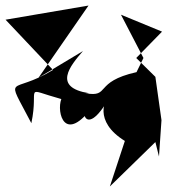

<svg xmlns="http://www.w3.org/2000/svg" viewBox="-52 -606 630 692"><path d="M269 -270C136 -291 201 -369 247 -422L87 -326L267 -586L-32 -535L139 -354C-14 -260 -36 -349 61 -162C90 -299 27 -288 169 -249C151 -201 181 -82 286 -227C226 -254 243 -73 347 -263C325 -253 283 -169 398 -98L344 66L508 -94L521 -42L530 -173L508 -329L439 -397L532 -492L384 -553L465 -397L440 -346C284 -311 347 -254 256 -270Z"/></svg>

Font: Asimov Silicon
Style: Regular
Weight: 400
Designer: Google
Version: Version 2.000980; 2014